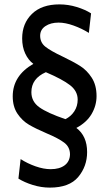

<svg xmlns="http://www.w3.org/2000/svg" viewBox="-20 -770 499 875"><path d="M64 44 74 -45Q105 -25 142 -12Q179 1 211 1Q251 1 274.5 -16.5Q298 -34 299 -66Q299 -100 272.5 -120Q246 -140 191 -163Q142 -184 111.5 -202Q81 -220 59.5 -252Q38 -284 38 -331Q38 -425 132 -479Q109 -496 95 -526Q81 -556 81 -595Q81 -663 125.5 -706.5Q170 -750 251 -750Q291 -750 330 -738Q369 -726 395 -709L385 -620Q353 -640 315.5 -653.5Q278 -667 247 -667Q211 -667 187 -651Q163 -635 163 -607Q163 -576 187 -557Q211 -538 264 -513Q314 -489 345 -469.5Q376 -450 398 -416Q420 -382 420 -332Q420 -289 397.5 -250.5Q375 -212 328 -187Q377 -150 377 -77Q377 -12 336.5 36.5Q296 85 207 85Q168 85 129.5 73Q91 61 64 44ZM334 -316Q334 -355 299 -382Q264 -409 189 -441Q123 -412 123 -350Q123 -307 159.5 -281Q196 -255 278 -227Q303 -239 318.5 -262.5Q334 -286 334 -316Z"/></svg>

Font: Cabin SemiBold
Style: Regular
Weight: 600
Designer: Pablo Impallari
Foundry: Pablo Impallari. http://www.impallari.com Igino Marini. http://www.ikern.com
Version: Version 2.001